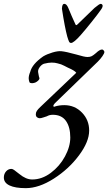

<svg xmlns="http://www.w3.org/2000/svg" viewBox="-98 -688 562 997"><path d="M-78 234Q-78 215 -66.5 202Q-55 189 -39 189Q-33 189 -25 194.5Q-17 200 -10 206Q-3 212 3 216Q37 244 69 244Q120 244 166 209.5Q212 175 239.5 124Q267 73 267 26Q267 -28 244.5 -60Q222 -92 176 -92Q159 -92 145 -84Q138 -82 126.5 -78Q115 -74 108 -74Q102 -74 95 -78.5Q88 -83 88 -95Q88 -104 93.5 -112.5Q99 -121 113 -134L298 -310Q291 -321 254 -337Q251 -338 235.5 -346.5Q220 -355 201 -359Q188 -363 170 -363Q154 -363 130 -357Q117 -352 107.5 -338.5Q98 -325 100 -313Q101 -309 102.5 -299Q104 -289 107 -282Q107 -273 92 -263Q88 -260 81 -258Q74 -256 68 -256Q58 -256 55 -261Q51 -273 51 -281Q51 -296 59 -315Q69 -355 126 -395Q146 -407 174.5 -415.5Q203 -424 221 -422Q244 -420 298 -405Q341 -392 356 -392Q370 -392 378.5 -396.5Q387 -401 401 -413Q408 -420 416.5 -425.5Q425 -431 432 -431Q436 -431 440 -426.5Q444 -422 444 -418Q444 -411 434 -396.5Q424 -382 410 -368L187 -152Q179 -143 179 -138Q179 -135 181.5 -134Q184 -133 187 -135Q210 -142 236 -142Q290 -142 327.5 -103.5Q365 -65 365 -10Q365 48 312 119Q259 190 181.5 239.5Q104 289 36 289Q-19 289 -48.5 275Q-78 261 -78 234ZM251 -499Q238 -548 224 -640Q224 -641 223.5 -642.5Q223 -644 224 -646Q224 -655 227 -661.5Q230 -668 236 -668Q248 -668 257 -646Q273 -606 294 -561Q297 -554 304 -561Q327 -584 393 -647Q418 -668 425 -668Q429 -668 432 -665Q435 -662 435 -658Q435 -649 425 -636Q409 -613 376.5 -572.5Q344 -532 322 -507Q285 -465 271 -465Q264 -465 260.5 -472Q257 -479 251 -499Z"/></svg>

Font: EB Garamond Medium
Style: Italic
Weight: 500
Italic angle: -17.2°
Designer: Georg Duffner and Octavio Pardo
Foundry: Georg Duffner
Version: Version 1.000